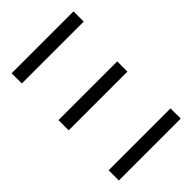

<svg xmlns="http://www.w3.org/2000/svg" viewBox="-210 -809 904 904"><g transform="rotate(-45 242.5 -357.0)"><path d="M428 -402H37V-334H428ZM37 0H449V-68H37ZM37 -646H449V-714H37Z"/></g></svg>

Font: Non Bureau Light
Style: Regular
Weight: 300
Designer: Jona Saucedo
Foundry: Non Foundry
Version: Version 1.000;FEAKit 1.0